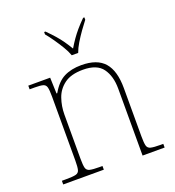

<svg xmlns="http://www.w3.org/2000/svg" viewBox="-138 -874 893 982"><g transform="rotate(-20 308.5 -383.0)"><path d="M38 0V-20H61Q98 -20 114 -24Q130 -28 134 -43.5Q138 -59 138 -94V-442Q138 -477 134 -492.5Q130 -508 115.5 -512Q101 -516 71 -516H43V-536H162L165 -449H169Q199 -502 238.5 -522Q278 -542 333 -542Q419 -542 458.5 -496.5Q498 -451 498 -357V-94Q498 -59 502 -43.5Q506 -28 522.5 -24Q539 -20 575 -20H590V0H470V-365Q470 -432 439.5 -474.5Q409 -517 333 -517Q268 -517 231.5 -490Q195 -463 180.5 -421Q166 -379 166 -334V-94Q166 -59 170 -43.5Q174 -28 190.5 -24Q207 -20 243 -20H259V0ZM305 -606Q297 -629 281 -655.5Q265 -682 247 -708Q229 -734 213 -753V-766H220Q245 -741 262.5 -721Q280 -701 294 -681Q308 -661 323 -636Q338 -661 352 -681Q366 -701 383 -721Q400 -741 425 -766H432V-753Q417 -734 398.5 -708Q380 -682 364 -655.5Q348 -629 340 -606Z"/></g></svg>

Font: Noto Serif Hebrew Thin
Style: Regular
Weight: 250
Version: Version 2.003